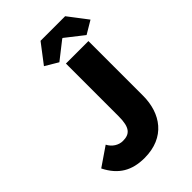

<svg xmlns="http://www.w3.org/2000/svg" viewBox="-248 -930 1038 1038"><g transform="rotate(-45 271.0 -411.0)"><path d="M220 12C378 12 452 -98 452 -232V-650H280V-246C280 -160 254 -136 202 -136C170 -136 138 -156 122 -188L14 -114C58 -26 124 12 220 12ZM260 -680 362 -760H366L468 -680L542 -724L458 -834H270L186 -724Z"/></g></svg>

Font: Source Sans Pro Black
Style: Regular
Weight: 900
Designer: Paul D. Hunt
Foundry: Adobe Systems Incorporated
Version: Version 3.006;hotconv 1.0.111;makeotfexe 2.5.65597